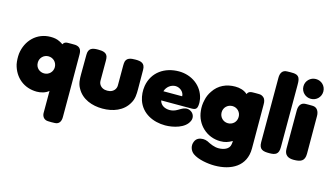

<svg xmlns="http://www.w3.org/2000/svg" viewBox="-105 -1116 2978 1718"><g transform="rotate(15 1384.0 -257.0)"><path d="M274 -169C233 -169 195 -199 195 -247C194 -292 230 -327 273 -327C318 -327 352 -293 353 -248C353 -203 318 -169 274 -169ZM12 -282C9 -249 10 -216 16 -184C44 -67 135 6 253 6C290 6 333 -5 362 -30V177C364 211 386 235 421 235C440 236 459 236 479 235C523 235 538 203 538 165V-82L537 -415C537 -456 523 -484 478 -488C455 -489 431 -488 407 -488C388 -488 373 -480 365 -463C354 -470 345 -477 333 -482C307 -496 277 -500 248 -500C119 -500 28 -405 12 -282Z M1033 -500C992 -500 945 -496 941 -443C940 -436 940 -429 940 -422C940 -360 940 -298 940 -236C940 -202 916 -175 882 -168C875 -167 867 -166 860 -166C852 -166 844 -167 837 -168C803 -175 779 -202 779 -236C779 -298 779 -360 779 -422C779 -429 779 -436 778 -443C774 -496 727 -500 686 -500C631 -500 597 -488 597 -428C597 -369 596 -309 596 -249C596 -204 597 -160 621 -120C668 -33 765 0 858 0H861C954 0 1051 -33 1098 -120C1122 -160 1123 -204 1123 -249C1123 -309 1122 -369 1122 -428C1122 -491 1084 -500 1033 -500Z M1437 -499C1306 -499 1196 -427 1173 -294C1166 -249 1169 -205 1183 -161C1221 -50 1329 0 1440 0C1512 0 1624 -25 1655 -100C1667 -126 1660 -158 1638 -177C1624 -189 1607 -195 1590 -195C1582 -195 1573 -193 1564 -190C1547 -184 1531 -173 1515 -164C1492 -150 1468 -143 1444 -143C1401 -143 1360 -162 1349 -207H1634C1638 -207 1642 -207 1646 -208C1670 -210 1681 -225 1683 -247C1686 -268 1685 -290 1681 -311C1657 -428 1552 -499 1437 -499ZM1521 -291H1347C1360 -335 1400 -364 1441 -364C1480 -364 1521 -332 1521 -291Z M2244 -408C2244 -416 2243 -430 2243 -430C2241 -443 2238 -453 2231 -464C2218 -479 2202 -488 2182 -488C2162 -489 2142 -488 2121 -488C2100 -488 2081 -482 2072 -459C2041 -488 1999 -498 1958 -498C1877 -498 1805 -466 1760 -397C1741 -370 1728 -340 1722 -308C1714 -275 1712 -242 1716 -209C1728 -84 1829 9 1953 9C1999 9 2024 -1 2063 -22C2062 -12 2062 -2 2060 8C2054 58 1998 74 1955 74C1916 74 1878 57 1844 39C1830 33 1816 30 1802 30C1769 30 1740 42 1727 74C1710 112 1723 157 1756 182C1807 219 1899 233 1960 233C2113 233 2245 164 2245 -1V-59C2245 -174 2244 -293 2244 -408ZM1978 -164C1934 -164 1899 -199 1899 -244C1899 -289 1934 -323 1979 -323C2022 -323 2058 -288 2057 -243C2057 -195 2020 -164 1978 -164Z M2310 -675V-77C2310 -8 2349 -1 2405 -1C2462 -1 2492 -14 2492 -80V-654C2492 -672 2492 -691 2487 -709C2482 -730 2467 -743 2445 -747C2441 -748 2435 -749 2431 -749C2411 -750 2390 -750 2371 -749C2326 -749 2310 -715 2310 -675Z M2544 -434V-79C2544 -18 2583 0 2630 0C2695 0 2733 -14 2733 -84L2732 -433C2732 -472 2714 -511 2669 -511C2648 -511 2628 -512 2607 -511C2561 -511 2544 -475 2544 -434ZM2639 -567C2690 -567 2730 -608 2730 -657V-660C2730 -709 2690 -750 2639 -750H2637C2587 -750 2546 -709 2546 -660V-657C2546 -608 2587 -567 2637 -567Z"/></g></svg>

Font: Periwinkle
Style: Bold
Weight: 700
Version: Version 2.001